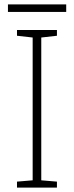

<svg xmlns="http://www.w3.org/2000/svg" viewBox="-20 -850 334 870"><path d="M238 0H57V-27L128 -33V-680L57 -688V-714H238V-688L167 -680V-33L238 -27ZM280 -830V-796H16V-830Z"/></svg>

Font: Noto Sans Bengali UI ExtraLight
Style: Regular
Weight: 200
Designer: Jelle Bosma - Monotype Design Team
Foundry: Monotype Imaging Inc.
Version: Version 2.003; ttfautohint (v1.8.4.7-5d5b)